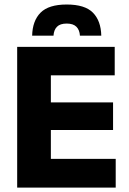

<svg xmlns="http://www.w3.org/2000/svg" viewBox="-20 -852 586 872"><path d="M58 0V-639H211V0ZM103.5 0V-130.5H505.5V0ZM147.5 -261.5V-387H493.5V-261.5ZM103 -510V-639H501V-510ZM283 -831.5Q365.5 -831.5 402 -794.5Q438.5 -757.5 440 -690H343Q341.5 -716 327 -730.5Q312.5 -745 283 -745Q253 -745 238.8 -730.5Q224.5 -716 223 -690H126Q127.5 -757.5 164.2 -794.5Q201 -831.5 283 -831.5Z"/></svg>

Font: Anek Latin
Style: Bold
Weight: 700
Designer: Yesha Goshar
Foundry: Ek Type
Version: Version 1.003